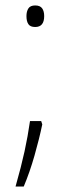

<svg xmlns="http://www.w3.org/2000/svg" viewBox="-20 -555 254 704"><path d="M77 -496Q77 -513 84 -524Q91 -535 109 -535Q127 -535 134.5 -524.5Q142 -514 142 -496Q142 -456 109 -456Q91 -456 84 -466.5Q77 -477 77 -496ZM131 -111 135 -99Q124 -46 106.5 15.5Q89 77 67 129H37Q58 55 70 0Q82 -55 90 -111Z"/></svg>

Font: Noto Sans Khmer SemiCondensed ExtraLight
Style: Regular
Weight: 200
Width: 4
Designer: Danh Hong and the Monotype Design Team
Foundry: Monotype Imaging Inc.
Version: Version 2.004; ttfautohint (v1.8.4.7-5d5b)